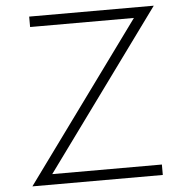

<svg xmlns="http://www.w3.org/2000/svg" viewBox="-56 -880 910 935"><g transform="rotate(-5 399.0 -412.5)"><path d="M64.5 0 628.5 -774H121V-825H730L166 -51H702V0Z"/></g></svg>

Font: Spartan Thin Light
Style: Regular
Weight: 300
Version: Version 1.004